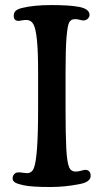

<svg xmlns="http://www.w3.org/2000/svg" viewBox="-20 -730 407 758"><path d="M130.4 -296.9V-448.7Q130.4 -529.3 125.7 -573.2Q121.1 -617.2 112.3 -633.5Q103.5 -649.9 87.9 -650.9Q78.1 -651.9 65.7 -649.4Q53.2 -647 49.8 -647.5Q34.2 -649.9 34.2 -667Q34.2 -680.2 42 -687.3Q49.8 -694.3 67.4 -698.7Q113.8 -710 182.1 -710Q253.9 -710 290.5 -703.1Q333.5 -695.3 333.5 -670.9Q333.5 -663.6 327.1 -656.7Q320.8 -649.9 310.5 -649.4Q304.7 -648.9 293.7 -652.1Q282.7 -655.3 272.9 -654.3Q259.3 -653.3 252.9 -641.1Q246.6 -628.9 242.7 -583.3Q238.8 -537.6 238.8 -444.8V-303.7Q238.8 -200.2 241.7 -143.6Q244.6 -86.9 253.9 -67.4Q260.3 -54.2 275.9 -52.7Q287.1 -52.2 299.8 -55.9Q312.5 -59.6 318.4 -59.6Q337.9 -57.6 337.9 -35.6Q337.9 -11.7 295.4 -3.4Q236.8 8.3 180.2 8.3Q103 8.3 71.3 1Q50.3 -3.4 40 -9.3Q29.8 -15.1 29.8 -26.9Q29.8 -34.7 35.4 -41.7Q41 -48.8 50.3 -49.3Q56.2 -50.3 68.8 -48.3Q81.5 -46.4 89.8 -46.4Q106.4 -48.3 113.3 -65.4Q130.4 -106 130.4 -296.9Z"/></svg>

Font: Cooper* Medium
Style: Regular
Weight: 500
Designer: Owen Earl
Foundry: indestructible type*
Version: Version 0.001